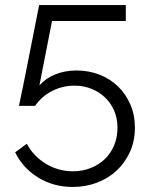

<svg xmlns="http://www.w3.org/2000/svg" viewBox="-20 -730 596 760"><path d="M283 -451Q331 -451 373.5 -434.5Q416 -418 447 -388Q478 -358 496 -316.5Q514 -275 514 -225Q514 -172 494.5 -129Q475 -86 442 -55Q409 -24 364 -7Q319 10 268 10Q192 10 131.5 -27Q71 -64 40 -127L86 -161Q113 -111 162 -81.5Q211 -52 269 -52Q306 -52 338 -64.5Q370 -77 394 -99.5Q418 -122 431.5 -154Q445 -186 445 -224Q445 -261 432 -291.5Q419 -322 396 -344Q373 -366 342 -378.5Q311 -391 275 -391Q228 -391 186.5 -370Q145 -349 119 -311H55Q56 -317 60.5 -337.5Q65 -358 71 -387.5Q77 -417 84 -452Q91 -487 98 -523Q115 -607 135 -710H478V-647H186L136 -392Q162 -421 200 -436Q238 -451 283 -451Z"/></svg>

Font: PTCRaleway
Style: Regular
Weight: 400
Designer: Matt McInerney, Pablo Impallari, Rodrigo Fuenzalida
Foundry: Matt McInerney, Pablo Impallari, Rodrigo Fuenzalida
Version: Version 3.000g; ttfautohint (v1.5) -l 8 -r 28 -G 28 -x 14 -D